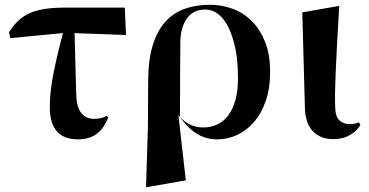

<svg xmlns="http://www.w3.org/2000/svg" viewBox="-20 -576 1549 806"><path d="M293 -437 300 -181Q301 -127 321 -102Q341 -77 376 -77Q406 -77 429 -90L434 -82Q415 -34 384 -12.5Q353 9 306 9Q281 9 259.5 2Q238 -5 222.5 -20.5Q207 -36 198 -62Q189 -88 189 -127Q189 -162 193.5 -199.5Q198 -237 206 -276Q214 -315 223.5 -355Q233 -395 244 -437L23 -416L18 -441Q35 -468 55 -487.5Q75 -507 102 -519.5Q129 -532 165 -538Q201 -544 249 -544H504L509 -429Z M601 -45 602 -235Q602 -322 620.5 -383.5Q639 -445 672.5 -483Q706 -521 754 -538.5Q802 -556 861 -556Q910 -556 955.5 -539.5Q1001 -523 1036 -488.5Q1071 -454 1092.5 -401Q1114 -348 1114 -274Q1114 -206 1096 -153.5Q1078 -101 1047.5 -65Q1017 -29 976.5 -10Q936 9 892 9Q844 9 805.5 -15Q767 -39 729 -93L760 181L595 210L593 208ZM843 -536Q791 -536 764.5 -498.5Q738 -461 737 -400Q737 -399 737 -378.5Q737 -358 736.5 -326.5Q736 -295 736 -257.5Q736 -220 736 -185.5Q736 -151 735.5 -123.5Q735 -96 735 -85Q757 -62 781 -51.5Q805 -41 833 -41Q864 -41 891 -53Q918 -65 937.5 -90.5Q957 -116 968 -155Q979 -194 979 -249Q979 -321 967.5 -374.5Q956 -428 937.5 -464Q919 -500 894.5 -518Q870 -536 843 -536Z M1493 -52Q1482 -30 1452 -11Q1422 8 1377 8Q1326 8 1294 -24.5Q1262 -57 1260 -123L1249 -524L1402 -551L1404 -549Q1398 -451 1394.5 -383.5Q1391 -316 1389 -268Q1387 -220 1386.5 -188Q1386 -156 1387 -131Q1387 -88 1404 -71.5Q1421 -55 1447 -55Q1460 -55 1469.5 -57Q1479 -59 1487 -62L1493 -52Z"/></svg>

Font: XinYuGongZhangJiaSongA
Style: Regular
Weight: 900
Designer: XinYuGong
Foundry: Adobe Systems Incorporated
Version: Version 1.00